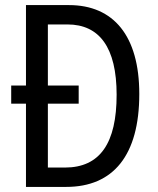

<svg xmlns="http://www.w3.org/2000/svg" viewBox="-20 -734 620 754"><path d="M251 -714H82V-398H24V-327H82V0H240C425 0 527 -124 527 -365C527 -593 426 -714 251 -714ZM245 -638C370 -638 438 -548 438 -362C438 -172 373 -76 235 -76H168V-327H289V-398H168V-638Z"/></svg>

Font: Noto Sans Lao UI Cond
Style: Regular
Weight: 400
Width: 3
Designer: Monotype Design Team
Foundry: Monotype Imaging Inc.
Version: Version 2.000